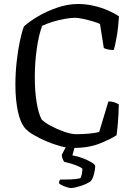

<svg xmlns="http://www.w3.org/2000/svg" viewBox="-20 -740 672 960"><path d="M341 0Q317 0 283 -9Q249 -18 213.5 -33Q178 -48 149 -65Q120 -82 106 -98Q81 -127 69 -185Q57 -243 57 -316Q57 -375 63.5 -433Q70 -491 80 -537.5Q90 -584 100 -608Q127 -633 171.5 -659Q216 -685 268 -702.5Q320 -720 370 -720Q410 -720 449 -711Q488 -702 521 -687.5Q554 -673 575 -658Q571 -598 563 -553.5Q555 -509 549 -490Q529 -490 516.5 -493.5Q504 -497 499 -500L480 -620Q469 -626 445 -633Q421 -640 396 -645.5Q371 -651 355 -651Q333 -651 303 -645.5Q273 -640 243.5 -631Q214 -622 191 -611Q174 -567 164 -497Q154 -427 154 -355Q154 -285 163 -229Q172 -173 188 -143Q202 -128 233.5 -111Q265 -94 300.5 -81.5Q336 -69 361 -69Q394 -69 425.5 -72Q457 -75 476 -80L522 -233Q539 -233 553 -228Q567 -223 574 -218Q574 -198 572.5 -169.5Q571 -141 568.5 -113Q566 -85 563 -64Q535 -45 479 -22.5Q423 0 341 0ZM336 200Q323 200 301.5 191.5Q280 183 275 176Q275 169 277 164.5Q279 160 280 158Q312 158 336 157Q360 156 382 151Q387 143 389.5 128Q392 113 392 103Q385 97 368.5 90Q352 83 333.5 77.5Q315 72 301 69Q297 64 293 54Q289 44 289 34Q297 17 308.5 -3.5Q320 -24 327 -37H362L342 37Q368 41 394 51Q420 61 438 72Q456 83 456 91Q456 107 450 130Q444 153 434 166Q412 181 381 190.5Q350 200 336 200Z"/></svg>

Font: Texturina 72pt Medium
Style: Regular
Weight: 500
Designer: Guillermo Torres Carreño
Foundry: Omnibus-Type
Version: Version 1.002; ttfautohint (v1.8.3)